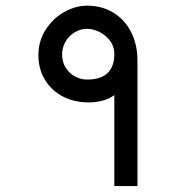

<svg xmlns="http://www.w3.org/2000/svg" viewBox="-20 -636 640 660"><path d="M284 -284Q234 -284 194.8 -305Q155.5 -326 133.8 -363Q112 -400 112 -446Q112 -495 137 -534Q162 -573 201 -594.8Q240 -616.5 279 -616.5Q330.5 -616.5 369.8 -592.5Q409 -568.5 430.8 -525.5Q452.5 -482.5 452.5 -428V3.5H373V-309Q338.5 -284 284 -284ZM373 -451Q373 -476 358.5 -495.5Q344 -515 322 -526Q300 -537 279 -537Q256.5 -537 236.8 -525Q217 -513 205.2 -492.8Q193.5 -472.5 193.5 -450Q193.5 -422 206.5 -402.2Q219.5 -382.5 239.2 -372.5Q259 -362.5 279 -362.5Q373 -362.5 373 -451Z"/></svg>

Font: JuliaMono Medium
Style: Regular
Weight: 500
Monospace: yes
Designer: cormullion
Foundry: corm
Version: Version 0.054; ttfautohint (v1.8.4)